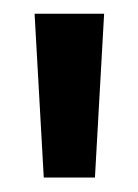

<svg xmlns="http://www.w3.org/2000/svg" viewBox="-20 -710 196 272"><path d="M29 -690.5H127.5L114.5 -458.5H42Z"/></svg>

Font: Betinya Sans Medium
Style: Regular
Weight: 500
Designer: Jonathan Pinhorn
Version: Version 2.001;December 9, 2019;FontCreator 12.0.0.2547 64-bi